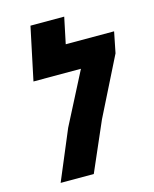

<svg xmlns="http://www.w3.org/2000/svg" viewBox="-114 -833 728 910"><g transform="rotate(-15 250.0 -378.5)"><path d="M69.3 0 171.4 -243.2 302.2 -497.6H69.3L124 -756.8H289.6L262.7 -628.4H500L479.5 -525.9L336.4 -240.2L231.9 0Z"/></g></svg>

Font: Open Sans Condensed ExtraBold
Style: Italic
Weight: 800
Width: 3
Italic angle: -12°
Designer: Monotype Design Team
Foundry: Monotype Imaging Inc.
Version: Version 3.003; ttfautohint (v1.8.4)